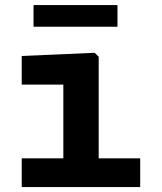

<svg xmlns="http://www.w3.org/2000/svg" viewBox="-20 -762 660 782"><path d="M68.5 0H551V-117H382V-531L365.5 -547L68.5 -534V-417.5H238V-117H68.5ZM458.5 -741.5H116.5V-653H458.5Z"/></svg>

Font: Monaspace Neon
Style: Bold
Weight: 700
Designer: Riley Cran & the Lettermatic Team
Foundry: Lettermatic
Version: Version 1.200 (Monaspace Neon)